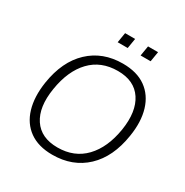

<svg xmlns="http://www.w3.org/2000/svg" viewBox="-200 -1045 1164 1211"><g transform="rotate(30 382.5 -439.0)"><path d="M83 -364Q109 -531 205.5 -622Q302 -713 448 -713Q551 -713 616 -666.5Q681 -620 706.5 -536Q732 -452 714 -341Q688 -174 591.5 -83Q495 8 348 8Q246 8 181 -38.5Q116 -85 91 -169Q66 -253 83 -364ZM147 -354Q124 -212 178.5 -130Q233 -48 353 -48Q475 -48 551.5 -128Q628 -208 651 -351Q673 -492 618.5 -574.5Q564 -657 444 -657Q322 -657 246 -577.5Q170 -498 147 -354ZM518 -813 530 -886H603L591 -813ZM351 -813 363 -886H436L424 -813Z"/></g></svg>

Font: Mulish Light
Style: Italic
Weight: 300
Italic angle: -9°
Designer: Vernon Adams
Foundry: Vernon Adams
Version: Version 3.603; ttfautohint (v1.8.3)